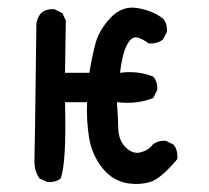

<svg xmlns="http://www.w3.org/2000/svg" viewBox="-20 -488 540 496"><path d="M313 -14Q271 -20 244 -54.5Q217 -89 210 -133Q203 -177 205 -224H148Q152 -71 137 -27Q123 -16 102 -18L82 -27Q68 -47 69 -74Q70 -101 74 -427Q76 -442 86 -454Q100 -466 121 -464L141 -454L150 -435L148 -300H211Q217 -339 226.5 -375Q236 -411 266 -442.5Q296 -474 336 -467Q376 -460 401 -440Q413 -427 411 -405L401 -386Q386 -374 364 -376Q345 -390 332 -391.5Q319 -393 307.5 -371Q296 -349 290 -300Q337 -306 376 -290Q388 -276 386 -255L376 -235Q335 -218 282 -224Q285 -188 285.5 -157Q286 -126 304.5 -107.5Q323 -89 343.5 -94.5Q364 -100 374 -114Q388 -126 409 -124L429 -114Q440 -99 438 -77Q396 -27 369.5 -18.5Q343 -10 313 -14Z"/></svg>

Font: Kosefont JP
Style: Regular
Weight: 400
Designer: Nozomi Seto 瀬戸のぞみ
Version: Version 3.00;June 19, 2020